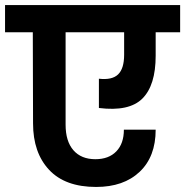

<svg xmlns="http://www.w3.org/2000/svg" viewBox="-41 -760 734 761"><path d="M-21 -632V-740H673V-632H576V-539Q576 -422 523.5 -369.5Q471 -317 351 -332V-448Q403 -442 427 -465Q451 -488 451 -543V-632H219V-266Q219 -200 250 -164.5Q281 -129 337 -129Q390 -129 420 -160Q450 -191 450 -246H576Q576 -139 512.5 -79Q449 -19 340 -19Q217 -19 153.5 -87Q90 -155 90 -271L89 -632Z"/></svg>

Font: SVN-Poppins SemiBold
Style: Regular
Weight: 600
Designer: Ninad Kale (Devanagari), Jonny Pinhorn (Latin)
Foundry: Indian Type Foundry
Version: Version 3.002 2017